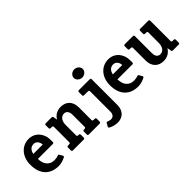

<svg xmlns="http://www.w3.org/2000/svg" viewBox="33 -1553 2524 2524"><g transform="rotate(-45 1295.0 -291.0)"><path d="M348.1 -335Q347.7 -354.5 341.6 -371.1Q335.4 -387.7 325 -399.9Q314.5 -412.1 300 -418.9Q285.6 -425.8 268.1 -425.8Q246.1 -425.8 229.7 -418Q213.4 -410.2 201.9 -397.2Q190.4 -384.3 183.6 -368.2Q176.8 -352.1 173.8 -335ZM432.1 -44.9Q436.5 -37.6 434.8 -30.5Q433.1 -23.4 424.8 -19Q395.5 -3.9 362.3 5.1Q329.1 14.2 299.8 14.2Q241.2 14.2 194.1 -3.7Q147 -21.5 113.8 -56.2Q80.6 -90.8 62.7 -142.6Q44.9 -194.3 44.9 -262.2Q44.9 -321.3 62.5 -368.9Q80.1 -416.5 110.4 -449.7Q140.6 -482.9 181.6 -501Q222.7 -519 270 -519Q312 -519 347.9 -503.2Q383.8 -487.3 409.9 -459Q436 -430.7 450.9 -391.4Q465.8 -352.1 465.8 -305.2V-265.1Q465.8 -246.1 446.8 -246.1H169.9Q170.4 -213.9 178.2 -183.8Q186 -153.8 203.4 -130.9Q220.7 -107.9 247.8 -94Q274.9 -80.1 314 -80.1Q334.5 -80.1 352.8 -83.3Q371.1 -86.4 383.8 -91.8Q393.6 -95.7 398.9 -94Q404.3 -92.3 409.2 -84Z M1090.8 -18.6Q1090.8 -8.8 1085.7 -4.4Q1080.6 0 1071.8 0H870.6Q851.6 0 851.6 -18.1V-71.8Q851.6 -80.6 856 -85.7Q860.4 -90.8 870.6 -90.8H871.6Q890.6 -90.8 896.7 -94.5Q902.8 -98.1 902.8 -108.9V-333Q902.8 -378.9 883.8 -402.3Q864.7 -425.8 834.5 -425.8Q812.5 -425.8 795.4 -416Q778.3 -406.2 766.8 -389.9Q755.4 -373.5 749.5 -351.6Q743.7 -329.6 743.7 -305.2V-108.9Q743.7 -98.6 749.5 -94.7Q755.4 -90.8 774.4 -90.8H775.4Q794.4 -90.8 794.4 -71.8V-18.6Q794.4 -10.3 789.8 -5.1Q785.2 0 775.4 0H574.7Q555.7 0 555.7 -19V-71.8Q555.7 -80.6 560.1 -85.7Q564.5 -90.8 574.7 -90.8H583Q603.5 -90.8 610.1 -94.2Q616.7 -97.7 616.7 -108.9V-396Q616.7 -407.2 610.1 -410.6Q603.5 -414.1 583 -414.1H574.7Q555.7 -414.1 555.7 -433.1V-485.8Q555.7 -504.9 574.7 -504.9H681.6Q691.4 -504.9 696.5 -501.7Q701.7 -498.5 704.1 -485.8L712.9 -433.1Q723.6 -451.7 738.5 -467.5Q753.4 -483.4 772.5 -494.9Q791.5 -506.3 815.2 -512.7Q838.9 -519 866.7 -519Q900.9 -519 930.7 -508.3Q960.4 -497.6 982.4 -475.8Q1004.4 -454.1 1017.1 -421.9Q1029.8 -389.6 1029.8 -347.2V-108.9Q1029.8 -97.7 1036.1 -94.2Q1042.5 -90.8 1063.5 -90.8H1071.8Q1090.8 -90.8 1090.8 -71.8Z M1423.8 -665Q1423.8 -649.9 1417 -636.2Q1410.2 -622.6 1398.7 -612.3Q1387.2 -602.1 1372.1 -595.9Q1356.9 -589.8 1339.8 -589.8Q1323.2 -589.8 1307.9 -595.9Q1292.5 -602.1 1281 -612.3Q1269.5 -622.6 1262.7 -636.2Q1255.9 -649.9 1255.9 -665Q1255.9 -680.7 1262.7 -694.6Q1269.5 -708.5 1281 -718.8Q1292.5 -729 1307.9 -735.1Q1323.2 -741.2 1339.8 -741.2Q1356.9 -741.2 1372.1 -735.1Q1387.2 -729 1398.7 -718.8Q1410.2 -708.5 1417 -694.6Q1423.8 -680.7 1423.8 -665ZM1410.6 -7.8Q1410.6 31.7 1398.7 63Q1386.7 94.2 1365.7 115.5Q1344.7 136.7 1315.9 147.9Q1287.1 159.2 1252.9 159.2Q1222.2 159.2 1189.2 151.4Q1156.2 143.6 1127 127Q1110.4 117.7 1119.6 101.1L1143.1 61Q1151.4 46.4 1168.9 54.2Q1174.8 56.6 1181.4 58.8Q1188 61 1194.6 62.5Q1201.2 64 1206.8 64.9Q1212.4 65.9 1215.8 65.9Q1249 65.9 1266.4 45.2Q1283.7 24.4 1283.7 -11.2V-391.1Q1283.7 -402.3 1277.1 -405.8Q1270.5 -409.2 1250 -409.2H1190.9Q1171.9 -409.2 1171.9 -428.2V-485.8Q1171.9 -504.9 1190.9 -504.9H1391.6Q1410.6 -504.9 1410.6 -485.8Z M1827.1 -335Q1826.7 -354.5 1820.6 -371.1Q1814.5 -387.7 1804 -399.9Q1793.5 -412.1 1779.1 -418.9Q1764.6 -425.8 1747.1 -425.8Q1725.1 -425.8 1708.7 -418Q1692.4 -410.2 1680.9 -397.2Q1669.4 -384.3 1662.6 -368.2Q1655.8 -352.1 1652.8 -335ZM1911.1 -44.9Q1915.5 -37.6 1913.8 -30.5Q1912.1 -23.4 1903.8 -19Q1874.5 -3.9 1841.3 5.1Q1808.1 14.2 1778.8 14.2Q1720.2 14.2 1673.1 -3.7Q1626 -21.5 1592.8 -56.2Q1559.6 -90.8 1541.7 -142.6Q1523.9 -194.3 1523.9 -262.2Q1523.9 -321.3 1541.5 -368.9Q1559.1 -416.5 1589.4 -449.7Q1619.6 -482.9 1660.6 -501Q1701.7 -519 1749 -519Q1791 -519 1826.9 -503.2Q1862.8 -487.3 1888.9 -459Q1915 -430.7 1929.9 -391.4Q1944.8 -352.1 1944.8 -305.2V-265.1Q1944.8 -246.1 1925.8 -246.1H1648.9Q1649.4 -213.9 1657.2 -183.8Q1665 -153.8 1682.4 -130.9Q1699.7 -107.9 1726.8 -94Q1753.9 -80.1 1793 -80.1Q1813.5 -80.1 1831.8 -83.3Q1850.1 -86.4 1862.8 -91.8Q1872.6 -95.7 1877.9 -94Q1883.3 -92.3 1888.2 -84Z M2560.1 -18.6Q2560.1 -10.3 2555.4 -5.1Q2550.8 0 2541 0H2434.1Q2425.8 0 2420.7 -3.4Q2415.5 -6.8 2414.1 -15.1L2403.8 -71.8Q2392.6 -53.2 2377.4 -37.4Q2362.3 -21.5 2343.3 -10Q2324.2 1.5 2300.5 7.8Q2276.9 14.2 2249 14.2Q2214.8 14.2 2185.1 3.2Q2155.3 -7.8 2133.3 -29.5Q2111.3 -51.3 2098.6 -83.5Q2085.9 -115.7 2085.9 -158.2V-396Q2085.9 -407.2 2079.3 -410.6Q2072.8 -414.1 2052.2 -414.1H2043.9Q2024.9 -414.1 2024.9 -433.1V-485.8Q2024.9 -504.9 2043.9 -504.9H2193.8Q2212.9 -504.9 2212.9 -485.8V-171.9Q2212.9 -126 2231.9 -103Q2251 -80.1 2281.7 -80.1Q2303.7 -80.1 2320.6 -89.6Q2337.4 -99.1 2348.9 -115.5Q2360.4 -131.8 2366.2 -153.8Q2372.1 -175.8 2372.1 -200.2V-396Q2372.1 -407.2 2365.5 -410.6Q2358.9 -414.1 2338.4 -414.1H2330.1Q2311 -414.1 2311 -433.1V-485.8Q2311 -504.9 2330.1 -504.9H2480Q2499 -504.9 2499 -485.8V-108.9Q2499 -97.7 2505.4 -94.2Q2511.7 -90.8 2532.7 -90.8H2541Q2560.1 -90.8 2560.1 -71.8Z"/></g></svg>

Font: New Telegraph
Style: Bold
Weight: 700
Designer: Frank Baranowski
Foundry: Frank Baranowski
Version: Version 3.001